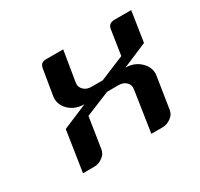

<svg xmlns="http://www.w3.org/2000/svg" viewBox="-80 -411 533 511"><g transform="rotate(-30 186.0 -156.0)"><path d="M43.9 0 63 -125 139.2 -157.2Q110.4 -157.2 92.3 -175.3Q77.1 -190.4 77.1 -210.4Q77.1 -213.4 78.1 -219.2L90.8 -295.9Q93.8 -312 109.9 -312H163.1L147.9 -219.2Q145.5 -206.1 154.8 -196.8Q163.6 -188 178.2 -188H212.9L288.1 -219.2L299.8 -295.9Q302.7 -312 320.8 -312H372.1L357.9 -219.2L282.2 -187Q310.1 -187 328.6 -168.5Q343.8 -153.3 343.8 -133.8Q343.8 -130.9 342.8 -125L328.1 -30.8Q326.2 -17.1 314 -8.8Q302.2 0 288.1 0H253.9L272.9 -125Q275.4 -138.2 266.6 -147Q257.8 -155.8 243.2 -155.8H208L132.8 -125L118.2 -30.8Q116.2 -17.1 104 -8.8Q92.3 0 78.1 0Z"/></g></svg>

Font: Hhenum
Style: Italic
Weight: 400
Designer: T. Christopher White
Version: Version 1.0